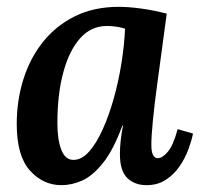

<svg xmlns="http://www.w3.org/2000/svg" viewBox="-20 -531 589 562"><path d="M328 -511Q356 -511 393 -506Q430 -501 468 -491Q462 -446 454.5 -390.5Q447 -335 439.5 -279.5Q432 -224 427.5 -178Q423 -132 423 -107Q423 -68 442 -68Q455 -68 471 -86.5Q487 -105 500 -153L545 -140Q541 -120 531.5 -94Q522 -68 505.5 -44Q489 -20 465 -4.5Q441 11 409 11Q374 11 352.5 -10Q331 -31 331 -80Q331 -118 340 -163H338Q312 -92 281.5 -54Q251 -16 220.5 -2.5Q190 11 160 11Q106 11 67.5 -32Q29 -75 29 -168Q29 -237 48.5 -299Q68 -361 106 -408.5Q144 -456 199.5 -483.5Q255 -511 328 -511ZM293 -455Q247 -455 215 -419.5Q183 -384 165.5 -320Q148 -256 148 -171Q148 -122 159.5 -92.5Q171 -63 195 -63Q219 -63 240.5 -87Q262 -111 280.5 -152Q299 -193 313 -243Q327 -293 335.5 -346Q344 -399 346 -447Q338 -450 323 -452.5Q308 -455 293 -455Z"/></svg>

Font: Lora SemiBold
Style: Italic
Weight: 600
Italic angle: -3°
Designer: Olga Karpushina, Alexei Vanyashin (Cyrillic)
Foundry: Cyreal
Version: Version 3.011; ttfautohint (v1.8.4.7-5d5b)